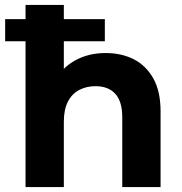

<svg xmlns="http://www.w3.org/2000/svg" viewBox="-20 -762 742 782"><path d="M84 0V-742H240V-389L205 -434Q234 -488 288 -517Q342 -546 410 -546Q475 -546 525 -520.5Q575 -495 604.5 -442.5Q634 -390 634 -308V0H478V-284Q478 -349 449.5 -380Q421 -411 369 -411Q332 -411 302.5 -395.5Q273 -380 256.5 -348Q240 -316 240 -266V0ZM1 -594V-684H407V-594Z"/></svg>

Font: Montserrat Thin
Style: Bold
Weight: 700
Version: Version 9.000